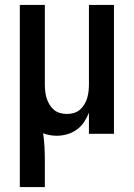

<svg xmlns="http://www.w3.org/2000/svg" viewBox="-20 -540 540 775"><path d="M60 215V-520H161V-200Q161 -186 162.5 -172Q164 -158 168 -144.5Q172 -131 179.5 -118.5Q187 -106 197.5 -97Q208 -88 222 -84Q236 -80 250 -80Q264 -80 278 -84Q292 -88 302.5 -97Q313 -106 320.5 -118.5Q328 -131 332 -144.5Q336 -158 337.5 -172Q339 -186 339 -200V-520H440V0H339V-85Q331 -65 319 -47Q307 -29 289.5 -16.5Q272 -4 251 2Q230 8 209 8Q195 8 181 5.5Q167 3 154 -2Q158 25 159.5 52.5Q161 80 161 107V215Z"/></svg>

Font: Iosevka Custom Semibold
Style: Regular
Weight: 600
Designer: Belleve Invis
Foundry: Belleve Invis
Version: Version 27.0.2; ttfautohint (v1.8.4)